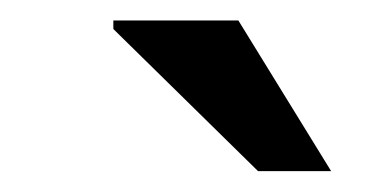

<svg xmlns="http://www.w3.org/2000/svg" viewBox="-20 -741 370 186"><path d="M230 -575.2 89.8 -712.9V-721.2H210.9L300.8 -575.2Z"/></svg>

Font: Twentytwelve Slab
Style: TwentytwelveSlab
Weight: 400
Designer: Domenico Catapano
Version: Version 1.00 2012